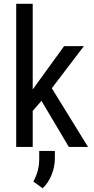

<svg xmlns="http://www.w3.org/2000/svg" viewBox="-20 -770 491 1006"><path d="M197.3 -241.7 151.4 -189V0H64.9V-750H151.4V-301.3L315.9 -528.3H419.4L251.5 -307.6L441.4 0H340.8ZM203.1 216.3 154.8 181.2Q184.6 127.4 185.5 66.9V21H267.6V58.1Q267.6 104 249.8 147.5Q231.9 190.9 203.1 216.3Z"/></svg>

Font: Roboto Condensed
Style: Regular
Weight: 400
Designer: Google
Version: Version 2.001047; 2015